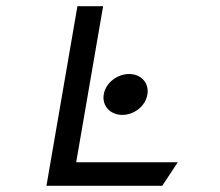

<svg xmlns="http://www.w3.org/2000/svg" viewBox="-20 -600 711 620"><path d="M375 -229C414 -229 450 -258 456 -295C462 -332 436 -361 397 -361C358 -361 321 -332 315 -295C309 -258 336 -229 375 -229ZM313 -580H230L130 0H504L554 -76H226Z"/></svg>

Font: Charger Monospace
Style: Regular
Weight: 400
Designer: Jasper
Foundry: Cannot Into Space Fonts
Version: Version 0.980